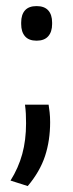

<svg xmlns="http://www.w3.org/2000/svg" viewBox="-20 -479 239 630"><path d="M62 -135.5H139.5Q141 -126 142.8 -110.8Q144.5 -95.5 144.5 -78Q144.5 -18 127.8 33Q111 84 71 131.5L14.5 113.5Q40.5 72 53 26.5Q65.5 -19 65.5 -74.5Q65.5 -91 64.8 -105.8Q64 -120.5 62 -135.5ZM100 -345.5Q74.5 -345.5 62 -360Q49.5 -374.5 49.5 -400V-405Q49.5 -431 62 -445Q74.5 -459 100 -459Q125.5 -459 138.2 -445Q151 -431 151 -405V-400Q151 -374.5 138.2 -360Q125.5 -345.5 100 -345.5Z"/></svg>

Font: Anek Devanagari Medium
Style: Regular
Weight: 400
Version: Version 1.003